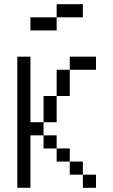

<svg xmlns="http://www.w3.org/2000/svg" viewBox="-20 -895 540 915"><path d="M375 -812.5H250V-875H375ZM62.5 -625H125V-312.5H187.5V-250H125V0H62.5ZM125 -812.5H250V-750H125ZM187.5 -250H250V-187.5H187.5ZM187.5 -437.5H250V-312.5H187.5ZM250 -187.5H312.5V-125H250ZM250 -562.5H312.5V-437.5H250ZM312.5 -125H375V-62.5H312.5ZM312.5 -625H437.5V-562.5H312.5ZM375 -62.5H437.5V0H375Z"/></svg>

Font: 寒蝉点阵体 16px
Style: Regular
Weight: 400
Designer: Designed by Warren2060
Foundry: ChillType
Version: Version 1.000